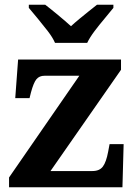

<svg xmlns="http://www.w3.org/2000/svg" viewBox="-20 -786 569 806"><path d="M18 0V-41L313 -468H167Q145 -468 133 -453.5Q121 -439 110 -398L104 -374H44L56 -536H488V-493L192 -68H368Q398 -68 412 -87Q426 -106 434 -149L440 -181H499L494 0ZM211 -606Q201 -629 180.5 -655.5Q160 -682 138.5 -708Q117 -734 101 -753V-766H170Q191 -750 223.5 -723Q256 -696 278 -676Q293 -690 313 -706.5Q333 -723 353 -739Q373 -755 387 -766H456V-753Q441 -734 419 -708Q397 -682 377 -655.5Q357 -629 346 -606Z"/></svg>

Font: Noto Serif NP Hmong
Style: Regular
Weight: 400
Designer: Dalton Maag Ltd
Foundry: Dalton Maag Ltd
Version: Version 1.001